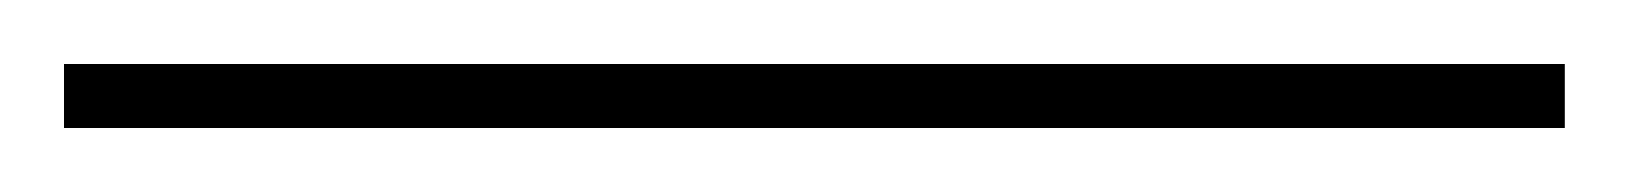

<svg xmlns="http://www.w3.org/2000/svg" viewBox="-25 -803 509 60"><path d="M-5 -763H464V-783H-5Z"/></svg>

Font: Noto Serif Display Thin
Style: Regular
Weight: 100
Designer: Monotype Design Team
Foundry: Monotype Imaging Inc.
Version: Version 2.009